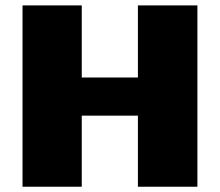

<svg xmlns="http://www.w3.org/2000/svg" viewBox="-20 -708 834 728"><path d="M65.4 -687.5H290V-414.1H502.9V-687.5H728.5V0H502.9V-269.5H290V0H65.4Z"/></svg>

Font: Paytone One
Style: Regular
Weight: 400
Designer: vernon adams
Foundry: vernon adams
Version: 1.000